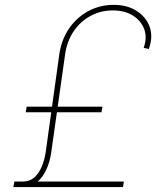

<svg xmlns="http://www.w3.org/2000/svg" viewBox="-20 -757 671 777"><path d="M477.5 0H34.2L38.1 -22.5H481.4ZM390.6 -302.7H84L87.9 -325.2H394.5ZM243.2 -535.2 187.5 -141.6Q179.2 -83.5 152.8 -44.9Q126.5 -6.3 79.1 -1L75.2 -22.5Q101.1 -22.9 119.1 -39.1Q137.2 -55.2 148.7 -82.3Q160.2 -109.4 165 -141.6L219.7 -535.2Q228 -595.2 258.8 -640.6Q289.6 -686 336.7 -711.7Q383.8 -737.3 440.4 -737.3Q495.1 -737.3 533.4 -712.6Q571.8 -688 585.9 -647.5Q600.1 -606.9 582 -558.6L561.5 -563.5Q576.2 -604.5 563.7 -638.7Q551.3 -672.9 518.1 -693.8Q484.9 -714.8 436.5 -714.8Q386.7 -714.8 345.5 -692.1Q304.2 -669.4 277.3 -629.2Q250.5 -588.9 243.2 -535.2Z"/></svg>

Font: Inter Tight Thin
Style: Italic
Weight: 250
Italic angle: -9.39999°
Designer: Rasmus Andersson
Foundry: rsms
Version: Version 3.004